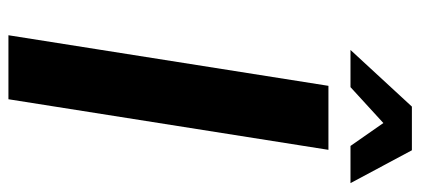

<svg xmlns="http://www.w3.org/2000/svg" viewBox="-284 -688 973 444"><g transform="rotate(90 202.0 -466.5)"><path d="M179 -740H327L210 0H62ZM227 -933H328L404 -791H318L265 -867L182 -791H96Z"/></g></svg>

Font: Exo
Style: Bold Italic
Weight: 700
Italic angle: -9°
Designer: Natanael Gama
Foundry: Natanael Gama
Version: Version 1.500; ttfautohint (v1.6)